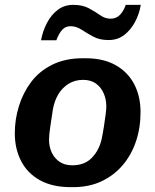

<svg xmlns="http://www.w3.org/2000/svg" viewBox="-20 -761 640 791"><path d="M271 10Q196 10 144.5 -18.5Q93 -47 67 -97.5Q41 -148 41 -212Q41 -269 58 -324Q75 -379 108.5 -423.5Q142 -468 195.5 -494.5Q249 -521 321 -521H333Q406 -521 456.5 -492.5Q507 -464 533 -414Q559 -364 559 -299Q559 -234 540 -178Q521 -122 485 -80Q449 -38 398 -14Q347 10 281 10ZM278 -80Q329 -80 359 -111.5Q389 -143 399 -189Q404 -213 408 -239Q412 -265 415 -287.5Q418 -310 418 -323Q418 -352 407 -377Q396 -402 375 -417Q354 -432 322 -432Q288 -432 262 -415.5Q236 -399 220 -372Q204 -345 198 -311Q192 -271 187 -238Q182 -205 182 -186Q182 -156 193.5 -132Q205 -108 226 -94Q247 -80 278 -80ZM149 -595Q156 -633 173.5 -666.5Q191 -700 218 -720.5Q245 -741 282 -741Q320 -741 346 -727Q372 -713 392.5 -698.5Q413 -684 435 -684Q459 -684 474 -699.5Q489 -715 498 -741H560Q554 -704 536.5 -671Q519 -638 492 -617Q465 -596 427 -596Q390 -596 363.5 -610.5Q337 -625 315.5 -639Q294 -653 271 -653Q250 -653 236.5 -638.5Q223 -624 212 -595Z"/></svg>

Font: Chivo Mono SemiBold
Style: Italic
Weight: 600
Italic angle: -8.05°
Monospace: yes
Version: Version 1.008